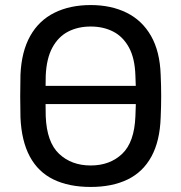

<svg xmlns="http://www.w3.org/2000/svg" viewBox="-20 -730 717 760"><path d="M139 -318V-390H552V-318ZM339 10Q253 10 192 -19.5Q131 -49 98 -110.5Q65 -172 61 -265Q60 -309 60 -349.5Q60 -390 61 -434Q65 -526 99.5 -587.5Q134 -649 195.5 -679.5Q257 -710 339 -710Q420 -710 481.5 -679.5Q543 -649 578 -587.5Q613 -526 616 -434Q618 -390 618 -349.5Q618 -309 616 -265Q613 -172 579.5 -110.5Q546 -49 485 -19.5Q424 10 339 10ZM339 -75Q415 -75 463.5 -121Q512 -167 516 -270Q518 -315 518 -350.5Q518 -386 516 -430Q514 -499 490.5 -542Q467 -585 428 -605Q389 -625 339 -625Q289 -625 250 -605Q211 -585 187.5 -542Q164 -499 161 -430Q160 -386 160 -350.5Q160 -315 161 -270Q165 -167 214 -121Q263 -75 339 -75Z"/></svg>

Font: DVN-Rubik
Style: Regular
Weight: 400
Designer: Hubert and Fischer
Foundry: Hubert & Fischer
Version: Version 2.102